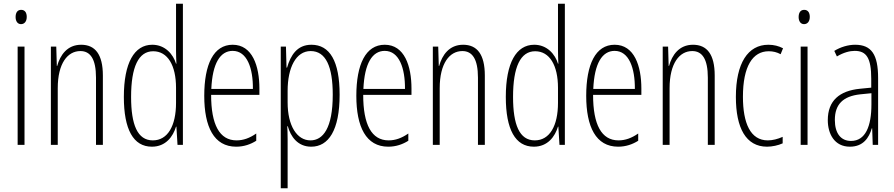

<svg xmlns="http://www.w3.org/2000/svg" viewBox="-20 -780 4817 1034"><path d="M94 -727C72 -727 64 -709 64 -688C64 -667 74 -650 93 -650C112 -650 124 -665 124 -689C124 -709 116 -727 94 -727ZM112 -529H75V0H112Z M417 -539C342 -539 304 -483 288 -425H286L283 -529H254V0H291V-305C291 -439 344 -505 413 -505C466 -505 497 -463 497 -362V0H534V-373C534 -488 492 -539 417 -539Z M798 10C873 10 912 -45 928 -98H930L936 0H965V-760H928V-506C928 -484 929 -463 930 -437H928C913 -487 870 -539 800 -539C703 -539 647 -441 647 -258C647 -83 698 10 798 10ZM803 -24C720 -24 686 -109 686 -258C686 -420 726 -504 805 -504C883 -504 928 -428 928 -307V-226C928 -102 883 -24 803 -24Z M1233 -539C1130 -539 1080 -433 1080 -264C1080 -97 1132 10 1252 10C1294 10 1330 -3 1360 -22V-61C1324 -36 1290 -24 1254 -24C1162 -24 1117 -109 1117 -269H1377V-303C1377 -425 1339 -539 1233 -539ZM1233 -506C1311 -506 1343 -412 1342 -301H1118C1124 -439 1166 -506 1233 -506Z M1657 -539C1580 -539 1545 -482 1526 -416H1523L1520 -529H1492V234H1529V-29C1529 -59 1528 -85 1527 -100H1530C1545 -46 1582 10 1656 10C1749 10 1809 -78 1809 -270C1809 -451 1756 -539 1657 -539ZM1653 -505C1735 -505 1772 -421 1772 -270C1772 -89 1719 -24 1652 -24C1579 -24 1529 -103 1529 -228V-291C1529 -416 1574 -505 1653 -505Z M2052 -539C1949 -539 1899 -433 1899 -264C1899 -97 1951 10 2071 10C2113 10 2149 -3 2179 -22V-61C2143 -36 2109 -24 2073 -24C1981 -24 1936 -109 1936 -269H2196V-303C2196 -425 2158 -539 2052 -539ZM2052 -506C2130 -506 2162 -412 2161 -301H1937C1943 -439 1985 -506 2052 -506Z M2474 -539C2399 -539 2361 -483 2345 -425H2343L2340 -529H2311V0H2348V-305C2348 -439 2401 -505 2470 -505C2523 -505 2554 -463 2554 -362V0H2591V-373C2591 -488 2549 -539 2474 -539Z M2855 10C2930 10 2969 -45 2985 -98H2987L2993 0H3022V-760H2985V-506C2985 -484 2986 -463 2987 -437H2985C2970 -487 2927 -539 2857 -539C2760 -539 2704 -441 2704 -258C2704 -83 2755 10 2855 10ZM2860 -24C2777 -24 2743 -109 2743 -258C2743 -420 2783 -504 2862 -504C2940 -504 2985 -428 2985 -307V-226C2985 -102 2940 -24 2860 -24Z M3290 -539C3187 -539 3137 -433 3137 -264C3137 -97 3189 10 3309 10C3351 10 3387 -3 3417 -22V-61C3381 -36 3347 -24 3311 -24C3219 -24 3174 -109 3174 -269H3434V-303C3434 -425 3396 -539 3290 -539ZM3290 -506C3368 -506 3400 -412 3399 -301H3175C3181 -439 3223 -506 3290 -506Z M3712 -539C3637 -539 3599 -483 3583 -425H3581L3578 -529H3549V0H3586V-305C3586 -439 3639 -505 3708 -505C3761 -505 3792 -463 3792 -362V0H3829V-373C3829 -488 3787 -539 3712 -539Z M4111 10C4138 10 4171 3 4195 -8V-43C4168 -31 4141 -24 4115 -24C4021 -24 3981 -117 3981 -259C3981 -422 4033 -504 4120 -504C4143 -504 4164 -499 4184 -488L4197 -520C4174 -532 4148 -539 4118 -539C4008 -539 3943 -440 3943 -258C3943 -91 3997 10 4111 10Z M4311 -727C4289 -727 4281 -709 4281 -688C4281 -667 4291 -650 4310 -650C4329 -650 4341 -665 4341 -689C4341 -709 4333 -727 4311 -727ZM4329 -529H4292V0H4329Z M4585 -539C4548 -539 4507 -527 4473 -506L4487 -476C4524 -498 4557 -506 4583 -506C4646 -506 4672 -468 4672 -356V-308L4611 -302C4501 -291 4438 -238 4438 -133C4438 -59 4474 10 4557 10C4629 10 4660 -38 4675 -89H4677L4680 0H4709V-359C4709 -487 4673 -539 4585 -539ZM4613 -272 4673 -278V-218C4673 -100 4641 -21 4563 -21C4509 -21 4476 -61 4476 -134C4476 -218 4520 -262 4613 -272Z"/></svg>

Font: Noto Sans Gurmukhi UI ExtraCondensed ExtraLight
Style: Regular
Weight: 200
Width: 2
Designer: Jelle Bosma - Monotype Design Team
Foundry: Monotype Imaging Inc.
Version: Version 2.004